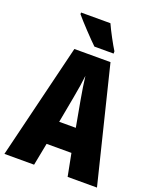

<svg xmlns="http://www.w3.org/2000/svg" viewBox="-167 -1023 908 1119"><g transform="rotate(20 287.0 -463.5)"><path d="M320 -927H138V-917C164 -885 247 -797 279 -767H398V-781C380 -809 337 -888 320 -927ZM392 0H574L398 -714H174L0 0H184L211 -139H365ZM310 -445 339 -285H236L266 -447C276 -500 284 -551 288 -589C293 -549 300 -498 310 -445Z"/></g></svg>

Font: Noto Sans Ethiopic ExtraCondensed Black
Style: Regular
Weight: 900
Width: 2
Designer: Monotype Design Team
Foundry: Monotype Imaging Inc.
Version: Version 2.102